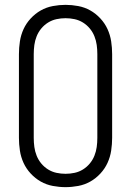

<svg xmlns="http://www.w3.org/2000/svg" viewBox="-20 -763 540 791"><path d="M250 8Q224 8 197.5 3Q171 -2 148 -15Q125 -28 106.5 -48Q88 -68 77 -92Q66 -116 62 -142.5Q58 -169 58 -195V-540Q58 -566 62 -592.5Q66 -619 77 -643Q88 -667 106.5 -687Q125 -707 148 -720Q171 -733 197.5 -738Q224 -743 250 -743Q276 -743 302.5 -738Q329 -733 352 -720Q375 -707 393.5 -687Q412 -667 423 -643Q434 -619 438 -592.5Q442 -566 442 -540V-195Q442 -169 438 -142.5Q434 -116 423 -92Q412 -68 393.5 -48Q375 -28 352 -15Q329 -2 302.5 3Q276 8 250 8ZM250 -47Q269 -47 287.5 -51Q306 -55 322 -65Q338 -75 350 -89.5Q362 -104 369 -121.5Q376 -139 378.5 -157.5Q381 -176 381 -195V-540Q381 -559 378.5 -577.5Q376 -596 369 -613.5Q362 -631 350 -645.5Q338 -660 322 -670Q306 -680 287.5 -684Q269 -688 250 -688Q231 -688 212.5 -684Q194 -680 178 -670Q162 -660 150 -645.5Q138 -631 131 -613.5Q124 -596 121.5 -577.5Q119 -559 119 -540V-195Q119 -176 121.5 -157.5Q124 -139 131 -121.5Q138 -104 150 -89.5Q162 -75 178 -65Q194 -55 212.5 -51Q231 -47 250 -47Z"/></svg>

Font: Iosevka Light
Style: Regular
Weight: 300
Monospace: yes
Designer: Belleve Invis
Foundry: Belleve Invis
Version: Version 32.5.0; ttfautohint (v1.8.4)